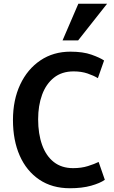

<svg xmlns="http://www.w3.org/2000/svg" viewBox="-20 -984 607 1022"><path d="M396 -769 550 -964H397L313 -769ZM538 -27 505 -122Q483 -111 448 -100Q413 -89 369 -89Q308 -89 266.5 -121.5Q225 -154 204 -213Q183 -272 183 -349Q183 -422 204 -479.5Q225 -537 267 -570.5Q309 -604 372 -604Q413 -604 445.5 -593Q478 -582 501 -568L534 -662Q512 -677 467 -693Q422 -709 355 -709Q264 -709 195 -662.5Q126 -616 87.5 -534Q49 -452 49 -345Q49 -237 85 -155.5Q121 -74 189 -28Q257 18 352 18Q417 18 465 4.5Q513 -9 538 -27Z"/></svg>

Font: Repo DemiBold
Style: Regular
Weight: 600
Designer: Stefan Peev
Foundry: Context Ltd
Version: Version 1.502